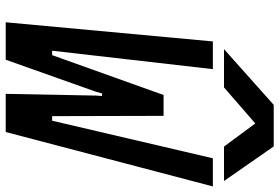

<svg xmlns="http://www.w3.org/2000/svg" viewBox="-173 -805 978 672"><g transform="rotate(90 316.0 -469.0)"><path d="M125 -725H222L157.5 -162.5H173L312.5 -552.5H385.5L386.5 -162.5H402.5L534 -725H632.5L442 0H308.5L314.5 -315.5L316 -337H307L301 -315.5L189 0H58ZM347 -938H492.5L613.5 -764H493L412 -873.5L286 -764H152Z"/></g></svg>

Font: JuliaMono MediumItalic
Style: Regular
Weight: 500
Italic angle: -9°
Monospace: yes
Designer: cormullion
Foundry: corm
Version: Version 0.049; ttfautohint (v1.8.4)